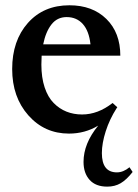

<svg xmlns="http://www.w3.org/2000/svg" viewBox="-20 -487 515 716"><path d="M237.3 11.2Q146 11.2 85.7 -56.9Q25.4 -125 25.4 -229.5Q25.4 -335.4 84 -401.4Q142.6 -467.3 238.8 -467.3Q324.7 -467.3 376.7 -416.3Q428.7 -365.2 428.7 -279.3H135.3Q134.3 -256.8 134.3 -246.1Q134.3 -197.8 146.5 -161.1Q158.7 -124.5 180.2 -102.8Q201.7 -81.1 228.3 -70.6Q254.9 -60.1 286.1 -60.1Q345.2 -60.1 399.9 -103L417.5 -86.9Q417 -86.4 416 -85Q415 -83.5 414.6 -83Q388.7 -42.5 374.3 2.4Q359.9 47.4 359.9 84Q359.9 155.8 416 155.8Q439.9 155.8 462.9 136.7L474.6 154.3Q451.7 183.6 429.9 196.3Q408.2 209 379.9 209Q336.9 209 314.2 183.8Q291.5 158.7 291.5 116.7Q291.5 48.3 346.2 -18.6Q296.9 11.2 237.3 11.2ZM228.5 -423.3Q193.4 -423.3 171.9 -395.8Q150.4 -368.2 141.1 -321.8H317.4Q312 -371.6 288.8 -397.5Q265.6 -423.3 228.5 -423.3Z"/></svg>

Font: Elstob 6pt SemiBold
Style: Regular
Weight: 600
Designer: Peter S. Baker
Version: Version 1.015